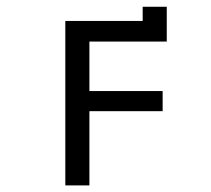

<svg xmlns="http://www.w3.org/2000/svg" viewBox="-20 -562 640 582"><path d="M178 -498.5H412.5V-541.5H485.5V-436H251V-286H473V-225H251V0H178Z"/></svg>

Font: JuliaMono Medium
Style: Regular
Weight: 500
Monospace: yes
Designer: cormullion
Foundry: corm
Version: Version 0.054; ttfautohint (v1.8.4)